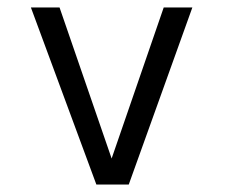

<svg xmlns="http://www.w3.org/2000/svg" viewBox="-20 -496 604 516"><path d="M63 -476H140L280 -70L420 -476H497L326 0H239Z"/></svg>

Font: Biancoenero Regular
Style: Regular
Weight: 400
Designer: Riccardo Lorusso, Umberto Mischi
Foundry: Biancoenero Edizioni
Version: Version 0.000